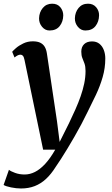

<svg xmlns="http://www.w3.org/2000/svg" viewBox="-58 -794 623 1064"><path d="M78 -461Q74.5 -478.5 69 -484.8Q63.5 -491 55.5 -491Q47.5 -491 40 -487.2Q32.5 -483.5 22.5 -475.5L9.5 -507Q14.5 -513.5 30.5 -527.5Q46.5 -541.5 70.8 -553.2Q95 -565 123.5 -565Q150 -565 166 -556.8Q182 -548.5 190.5 -533.5Q199 -518.5 202 -497Q209 -450 216 -403Q223 -356 230 -309Q237 -262 244 -215Q251 -168 258 -121L272.5 -7.5L325 -112.5Q343.5 -151 360 -188Q376.5 -225 389 -260.8Q401.5 -296.5 408.8 -331.5Q416 -366.5 416 -400.5Q416 -426 410.2 -441.8Q404.5 -457.5 398.5 -472Q392.5 -486.5 392.5 -508Q392.5 -534 408.2 -549.2Q424 -564.5 452 -564.5Q476.5 -564.5 492.8 -551.5Q509 -538.5 517.2 -517Q525.5 -495.5 525.5 -470Q525.5 -417 511 -367Q496.5 -317 474 -269.2Q451.5 -221.5 428 -175Q411.5 -141 392.8 -105.5Q374 -70 354.2 -35.8Q334.5 -1.5 315.5 29.8Q296.5 61 280 86.8Q263.5 112.5 250.5 131Q225.5 171 197 197.5Q168.5 224 134.5 237.2Q100.5 250.5 58.5 250.5Q32.5 250.5 3.2 244.5Q-26 238.5 -38 231L-8.5 147Q1.5 155.5 25.8 164.2Q50 173 78.5 173Q107.5 173 135.5 159Q163.5 145 191.8 114.8Q220 84.5 248 35.5H181ZM216.5 -625Q192 -625 175 -645.5Q158 -666 158.5 -692.5Q159.5 -726.5 179.2 -750Q199 -773.5 231 -773.5Q260.5 -773.5 276.5 -753.8Q292.5 -734 292.5 -709Q292 -674 272.8 -649.5Q253.5 -625 216.5 -625ZM415 -625Q390.5 -625 373.5 -645.5Q356.5 -666 357 -692.5Q358 -726.5 377.5 -750Q397 -773.5 429.5 -773.5Q458.5 -773.5 475 -753.8Q491.5 -734 491 -709Q490.5 -674 471.2 -649.5Q452 -625 415 -625Z"/></svg>

Font: Merriweather 24pt SemiBold
Style: Italic
Weight: 600
Italic angle: -7.8°
Version: Version 2.101